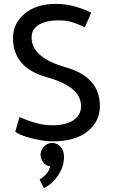

<svg xmlns="http://www.w3.org/2000/svg" viewBox="-20 -716 582 990"><path d="M81 -113Q109 -99 156 -84.5Q203 -70 249 -70Q322 -70 360 -97Q398 -124 398 -168Q398 -269 222.5 -317.5Q47 -366 47 -520Q47 -594 106.5 -645Q166 -696 270 -696Q321 -696 368.5 -682Q416 -668 450 -651Q443 -632 434 -613Q425 -594 418 -575Q392 -588 358.5 -599.5Q325 -611 277 -611Q220 -611 181.5 -589Q143 -567 143 -522Q143 -419 319 -369Q495 -319 495 -170Q495 -90 431.5 -38.5Q368 13 250 13Q207 13 143 -3Q79 -19 59 -37Q64 -56 69.5 -75Q75 -94 81 -113ZM249 21Q274 21 292 40.5Q310 60 310 93Q310 143 280 188Q250 233 207 254Q201 243 195 231.5Q189 220 184 209Q202 199 218 182Q234 165 238 141Q219 140 204 122Q189 104 189 82Q189 59 206.5 40Q224 21 249 21Z"/></svg>

Font: Palanquin Medium
Style: Regular
Weight: 500
Designer: Pria Ravichandran
Version: Version 1.0.4